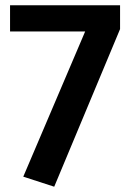

<svg xmlns="http://www.w3.org/2000/svg" viewBox="-20 -693 497 726"><path d="M434 -673V-583L185 13L68 -25L302 -574H18V-673Z"/></svg>

Font: FiraGO Medium
Style: Regular
Weight: 500
Designer: bBox Type
Foundry: bBox Type GmbH
Version: Version 1.001;PS 001.001;hotconv 1.0.88;makeotf.lib2.5.64775